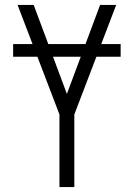

<svg xmlns="http://www.w3.org/2000/svg" viewBox="-20 -755 540 775"><path d="M220 0V-293L51 -735H116L250 -376L384 -735H449L280 -293V0ZM467 -526H33V-577H467Z"/></svg>

Font: Iosevka Light
Style: Regular
Weight: 300
Monospace: yes
Designer: Belleve Invis
Foundry: Belleve Invis
Version: Version 32.5.0; ttfautohint (v1.8.4)